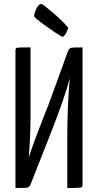

<svg xmlns="http://www.w3.org/2000/svg" viewBox="-20 -936 488 956"><path d="M57 0ZM57 0V-684Q57 -693 60 -696Q63 -699 81.5 -699.5Q100 -700 132 -700V-358Q132 -259 123 -150Q139 -205 196 -350L222 -416L318 -680Q322 -691 328 -695Q334 -699 350 -699.5Q366 -700 391 -700V-16Q391 -7 387 -4Q383 -1 364.5 -0.5Q346 0 315 0V-251Q315 -401 327 -545Q303 -452 232 -271L133 -20Q129 -9 123.5 -5Q118 -1 101 -0.5Q84 0 57 0ZM320 -798Q319 -795 315 -784Q311 -773 304 -763Q297 -753 289 -753Q262 -768 211 -804.5Q160 -841 149 -855Q153 -877 163 -896.5Q173 -916 186 -916Q193 -916 241 -875Q289 -834 320 -798Z"/></svg>

Font: Yanone Kaffeesatz
Style: Regular
Weight: 400
Designer: Yanone (Cyrillic: Daniel Pouzeot & Huerta Tipografica)
Foundry: Yanone
Version: Version 1.100;PS 001.100;hotconv 1.0.70;makeotf.lib2.5.58329